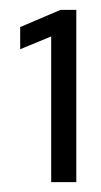

<svg xmlns="http://www.w3.org/2000/svg" viewBox="-20 -720 205 390"><path d="M21 -350ZM135 -700V-350H84V-646L21 -620V-665L103 -700Z"/></svg>

Font: Red Hat Text
Style: Regular
Weight: 400
Designer: Pentagram / MCKL
Foundry: Pentagram / MCKL
Version: Version 1.005; Red Hat Text